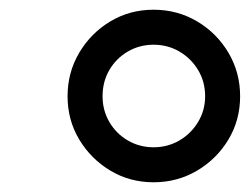

<svg xmlns="http://www.w3.org/2000/svg" viewBox="-20 -770 514 395"><path d="M296 -395Q247 -395 207 -419Q167 -443 143 -483Q119 -523 119 -572Q119 -621 143 -661.5Q167 -702 207 -726Q247 -750 296 -750Q345 -750 385.5 -726Q426 -702 450 -661.5Q474 -621 474 -572Q474 -523 450 -483Q426 -443 385.5 -419Q345 -395 296 -395ZM296 -467Q325 -467 349 -481Q373 -495 387.5 -519Q402 -543 402 -572Q402 -602 387.5 -626Q373 -650 349 -664Q325 -678 296 -678Q267 -678 243 -664Q219 -650 205 -626Q191 -602 191 -572Q191 -543 205 -519Q219 -495 243 -481Q267 -467 296 -467Z"/></svg>

Font: Be Vietnam Pro Variable Thin
Style: Italic
Weight: 100
Italic angle: -12°
Designer: Lam Bao, Tony Le, Vietanh Nguyen
Foundry: Yellow Type Foundry
Version: Version 1.002